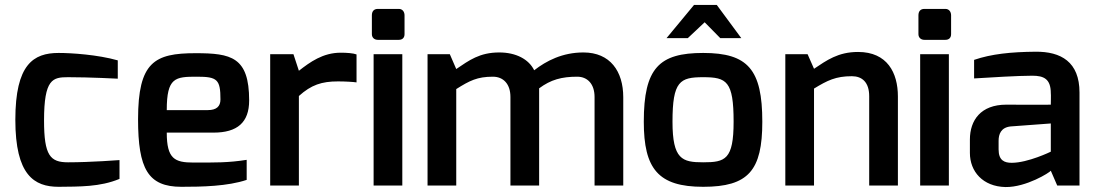

<svg xmlns="http://www.w3.org/2000/svg" viewBox="-20 -750 4425 776"><path d="M42 -266C42 -42 118 5 217 5C300 4 384 6 463 -27V-103C463 -103 347 -94 255 -94C183 -94 158 -121 158 -263C158 -431 193 -438 255 -438C344 -438 456 -432 456 -432V-506C375 -529 269 -536 217 -536C115 -536 42 -490 42 -266Z M654 -305C654 -437 688 -440 776 -440C858 -440 871 -429 871 -348C871 -320 855 -305 820 -305ZM538 -268C538 -68 578 5 713 5C796 5 900 3 977 -23V-104C902 -92 847 -93 762 -93C686 -93 654 -108 654 -214H843C939 -214 987 -255 987 -344C987 -520 914 -535 770 -535C604 -535 538 -499 538 -268Z M1072 0H1188V-362C1238 -407 1280 -421 1346 -421C1375 -421 1408 -419 1421 -417V-530C1408 -535 1382 -537 1357 -537C1285 -537 1233 -499 1188 -464L1166 -531H1072Z M1490 0H1606V-531H1490ZM1483 -612C1483 -598 1493 -589 1507 -589H1592C1606 -589 1615 -597 1615 -612V-688C1615 -702 1607 -714 1592 -714H1507C1491 -714 1483 -704 1483 -688Z M1708 0H1824V-390C1878 -424 1909 -440 1972 -440C2014 -440 2043 -411 2043 -358V0H2159V-358V-393C2206 -428 2250 -440 2313 -440C2354 -440 2383 -411 2383 -358V0H2499V-357C2499 -462 2446 -538 2338 -538C2253 -538 2188 -504 2139 -466C2117 -511 2065 -538 1998 -538C1918 -538 1876 -506 1824 -471L1798 -531H1708Z M2698 -258C2698 -422 2728 -438 2822 -438C2917 -438 2945 -422 2945 -258C2945 -105 2911 -94 2822 -94C2737 -94 2698 -106 2698 -258ZM2582 -258C2582 -68 2640 5 2822 5C3005 5 3061 -61 3061 -258C3061 -469 3003 -536 2822 -536C2644 -536 2582 -475 2582 -258ZM2674 -596H2760L2828 -660L2891 -596H2976L2877 -730H2785Z M3154 0H3270V-392C3324 -425 3358 -442 3423 -442C3464 -442 3493 -418 3493 -361V0H3609V-360C3609 -456 3566 -540 3448 -540C3367 -540 3321 -506 3270 -472L3244 -531H3154Z M3699 0H3815V-531H3699ZM3692 -612C3692 -598 3702 -589 3716 -589H3801C3815 -589 3824 -597 3824 -612V-688C3824 -702 3816 -714 3801 -714H3716C3700 -714 3692 -704 3692 -688Z M4016 -146V-181C4016 -207 4025 -235 4065 -239L4227 -251V-137C4227 -137 4135 -92 4069 -92C4040 -92 4016 -101 4016 -146ZM3900 -132C3900 -57 3952 4 4044 6C4128 7 4223 -53 4227 -60L4253 0H4343V-376C4343 -500 4268 -542 4165 -541C4066 -540 3987 -532 3917 -508V-433C3980 -437 4096 -444 4152 -444C4199 -444 4227 -431 4227 -373C4228 -372 4227 -327 4227 -327C4227 -326 4047 -327 4047 -327C3944 -327 3900 -264 3900 -186Z"/></svg>

Font: Exo
Style: Demi Bold
Weight: 600
Designer: Natanael Gama
Version: Version 1.00